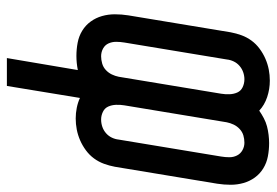

<svg xmlns="http://www.w3.org/2000/svg" viewBox="-144 -634 785 544"><g transform="rotate(-90 248.0 -362.5)"><path d="M291 10Q267 10 244.5 2.5Q222 -5 206 -20Q196 -13 184.5 -7Q173 -1 161.5 2Q150 5 137.5 6.5Q125 8 114 8Q95 8 76.5 4.5Q58 1 42.5 -8.5Q27 -18 16.5 -32.5Q6 -47 1 -64.5Q-4 -82 -4 -101Q-4 -120 -1 -139L47 -429Q50 -445 55.5 -460Q61 -475 70.5 -488Q80 -501 93.5 -511Q107 -521 122 -527.5Q137 -534 152.5 -537Q168 -540 184 -540Q199 -540 214 -537Q229 -534 242 -528L276 -735H355L321 -534Q331 -536 341 -537Q351 -538 361 -538Q380 -538 398.5 -534.5Q417 -531 432.5 -521.5Q448 -512 458.5 -497.5Q469 -483 474 -465.5Q479 -448 479 -429Q479 -410 476 -391L428 -101Q425 -85 419.5 -70Q414 -55 404.5 -42Q395 -29 381.5 -19Q368 -9 353 -2.5Q338 4 322.5 7Q307 10 291 10ZM115 -62Q126 -62 136 -65Q146 -68 154 -75.5Q162 -83 166.5 -92.5Q171 -102 173 -112L221 -402Q223 -414 222.5 -426Q222 -438 217.5 -448Q213 -458 202.5 -463Q192 -468 181 -468Q170 -468 160 -464.5Q150 -461 142 -454Q134 -447 129.5 -437.5Q125 -428 124 -418L76 -128Q74 -116 74 -104.5Q74 -93 79 -83Q84 -73 94 -67.5Q104 -62 115 -62ZM295 -62Q305 -62 315 -65.5Q325 -69 333 -76Q341 -83 345.5 -92.5Q350 -102 351 -112L399 -402Q401 -414 401 -425.5Q401 -437 396.5 -447Q392 -457 382 -462.5Q372 -468 360 -468Q350 -468 339.5 -465Q329 -462 321 -454.5Q313 -447 308.5 -437.5Q304 -428 302 -418L254 -128Q252 -116 252.5 -104Q253 -92 257.5 -82Q262 -72 272.5 -67Q283 -62 295 -62Z"/></g></svg>

Font: Iosevka Curly Oblique
Style: Regular
Weight: 400
Italic angle: -9°
Monospace: yes
Designer: Belleve Invis
Foundry: Belleve Invis
Version: Version 11.1.0; ttfautohint (v1.8.3)